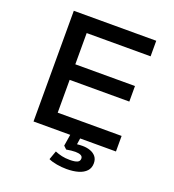

<svg xmlns="http://www.w3.org/2000/svg" viewBox="-159 -827 1039 1149"><g transform="rotate(20 361.0 -252.5)"><path d="M113 0V-705H638V-606H231V-407H611V-308H231V-99H638V0ZM395 200Q365 200 333 194.5Q301 189 280 179L300 123Q322 132 344 137Q366 142 395 142Q427 142 442.5 135Q458 128 458 111Q458 97 445 91Q432 85 411 85Q401 85 385 86.5Q369 88 354 91L335 73L350 -20H413L401 60L372 46Q387 41 404.5 39Q422 37 439 37Q466 37 488.5 45Q511 53 524.5 69.5Q538 86 538 112Q538 142 520 161.5Q502 181 470 190.5Q438 200 395 200Z"/></g></svg>

Font: Nunito Sans 7pt SemiExpanded SemiBold
Style: Regular
Weight: 600
Width: 6
Designer: Vernon Adams
Foundry: Vernon Adams
Version: Version 3.101;gftools[0.9.27]